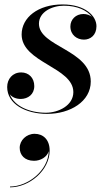

<svg xmlns="http://www.w3.org/2000/svg" viewBox="-20 -490 468 843"><path d="M378.5 -132C378.5 -271.5 151 -284.5 151 -386C151 -437.5 208.5 -465 260.5 -465C320 -465 362.5 -444 383.5 -416C374 -424 361 -428.5 346 -428.5C312.5 -428.5 289 -404 289 -374C289 -336.5 318 -316 348.5 -316C377 -316 403.5 -335.5 403.5 -375C403.5 -419.5 355 -470.5 254.5 -470.5C147.5 -470.5 75 -413.5 75 -338.5C75 -215 302 -195 302 -85.5C302 -26.5 236 5 181.5 5C110 5 42.5 -23.5 23 -76C33.5 -62.5 51.5 -55.5 71.5 -55.5C103 -56 130.5 -75.5 130.5 -112C130.5 -148 106.5 -172 73 -172C35 -172 11.5 -143 11.5 -108C11.5 -33.5 92 10 187 10C288.5 10 378.5 -44.5 378.5 -132ZM66.5 159C66.5 190.5 88 216 129.5 216C158 216 186 200 194 174C192 258.5 103 329 24 329V332.5C109 332.5 198 258 198 171C198 123 169.5 97.5 132 97.5C95.5 97.5 66.5 126.5 66.5 159Z"/></svg>

Font: Bodoni* 36pt Medium
Style: Italic
Weight: 500
Italic angle: -13°
Version: Version 2.3